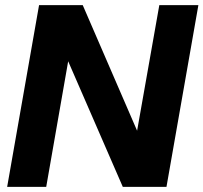

<svg xmlns="http://www.w3.org/2000/svg" viewBox="-20 -732 797 752"><path d="M632 0H461L247 -492L161 0H8L133 -712H304L517 -220L604 -712H757Z"/></svg>

Font: Creato Display ExtraBold
Style: Italic
Weight: 800
Italic angle: -10°
Version: Version 1.000